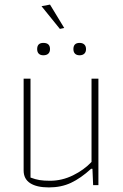

<svg xmlns="http://www.w3.org/2000/svg" viewBox="-20 -807 538 837"><path d="M161 -780 198 -787 260 -685 241 -681ZM142 -593Q142 -620 169 -620Q198 -620 198 -593Q198 -580 190.5 -573Q183 -566 169 -566Q156 -566 149 -573Q142 -580 142 -593ZM300 -593Q300 -620 327 -620Q340 -620 347.5 -613Q355 -606 355 -593Q355 -580 347.5 -573Q340 -566 327 -566Q314 -566 307 -573Q300 -580 300 -593ZM83 -64V-464H113V-33Q134 -25 152.5 -22Q171 -19 198 -19Q250 -19 298 -42.5Q346 -66 379 -101V-464H409V0H386L383 -71H377Q332 -30 289.5 -10Q247 10 193 10Q140 10 111.5 -8.5Q83 -27 83 -64Z"/></svg>

Font: Athiti ExtraLight
Style: Regular
Weight: 275
Designer: CadsonDemak Team
Foundry: CadsonDemak
Version: Version 1.033